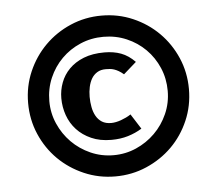

<svg xmlns="http://www.w3.org/2000/svg" viewBox="-41 -803 632 559"><g transform="rotate(-5 275.0 -523.0)"><path d="M275 -758.5Q323.5 -758.5 366.2 -740Q409 -721.5 441 -689.5Q473 -657.5 491.5 -614.8Q510 -572 510 -523.5Q510 -474.5 491.5 -431.8Q473 -389 441 -357.2Q409 -325.5 366.2 -307Q323.5 -288.5 275 -288.5Q226.5 -288.5 183.8 -307Q141 -325.5 109 -357.2Q77 -389 58.5 -431.8Q40 -474.5 40 -523.5Q40 -572 58.5 -614.8Q77 -657.5 109 -689.5Q141 -721.5 183.8 -740Q226.5 -758.5 275 -758.5ZM275 -350.5Q310 -350.5 341.2 -364.2Q372.5 -378 396.2 -401.5Q420 -425 434 -456.5Q448 -488 448 -523.5Q448 -559.5 434.5 -591Q421 -622.5 397.5 -646Q374 -669.5 342.5 -683Q311 -696.5 275 -696.5Q239 -696.5 207.5 -683Q176 -669.5 152.5 -646Q129 -622.5 115.5 -591Q102 -559.5 102 -523.5Q102 -488.5 115.8 -457.2Q129.5 -426 153 -402.2Q176.5 -378.5 208 -364.5Q239.5 -350.5 275 -350.5ZM325.5 -582.5Q318 -589 311 -593Q304 -597 297.8 -599Q291.5 -601 285.5 -601.5Q279.5 -602 273.5 -602Q259 -602 248.8 -595.8Q238.5 -589.5 232.2 -579Q226 -568.5 223 -554.8Q220 -541 220 -526Q220 -510.5 222.8 -495.8Q225.5 -481 232 -469.5Q238.5 -458 249.2 -451.2Q260 -444.5 276 -444.5Q282.5 -444.5 290 -446Q297.5 -447.5 305 -450.2Q312.5 -453 320 -456.5Q327.5 -460 334 -464.5L362 -420.5Q343.5 -409 321.2 -402.2Q299 -395.5 272.5 -395.5Q239 -395.5 213.8 -406.8Q188.5 -418 171.5 -436.5Q154.5 -455 146 -479Q137.5 -503 137.5 -529Q137.5 -552.5 145.8 -574.5Q154 -596.5 170.8 -613.5Q187.5 -630.5 213.2 -640.8Q239 -651 274 -651Q301 -651 322.5 -643Q344 -635 363 -615.5Z"/></g></svg>

Font: B612
Style: Bold
Weight: 700
Designer: Nicolas Chauveau, Thomas Paillot, Jonathan Favre-Lamarine, Jean-Luc Vinot
Foundry: AIRBUS
Version: Version 1.008